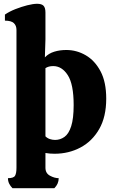

<svg xmlns="http://www.w3.org/2000/svg" viewBox="-20 -804 609 1014"><path d="M46 190Q35 179 28.5 166Q22 153 22 137Q52 137 59.5 124Q67 111 67 82V-646Q67 -669 53 -682Q39 -695 6 -695V-727Q29 -743 60.5 -755.5Q92 -768 123.5 -776Q155 -784 176 -784Q200 -784 210 -773.5Q220 -763 220 -738V-596L217 -501Q237 -522 266.5 -531Q296 -540 330 -540Q385 -540 433 -512Q481 -484 511 -427.5Q541 -371 541 -283Q541 -187 504 -122.5Q467 -58 405 -25Q343 8 268 8Q257 8 243.5 7Q230 6 220 4V82Q220 111 244 124Q268 137 290 137Q290 167 267 190ZM271 -65Q298 -65 320.5 -81Q343 -97 356 -137.5Q369 -178 369 -249Q369 -359 338 -407Q307 -455 261 -455Q236 -455 220 -444V-84Q230 -74 243.5 -69.5Q257 -65 271 -65Z"/></svg>

Font: Calistoga
Style: Regular
Weight: 400
Designer: Yvonne Schuttler, Eben Sorkin
Foundry: www.sorkintype.com
Version: Version 1.010; ttfautohint (v1.8.4.7-5d5b)